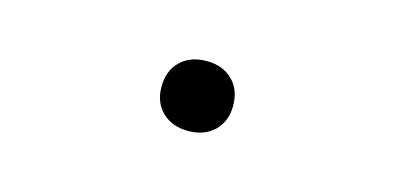

<svg xmlns="http://www.w3.org/2000/svg" viewBox="-30 -211 660 321"><g transform="rotate(15 300.0 -50.5)"><path d="M300 10Q272 10 255 -6.5Q238 -23 238 -50Q238 -78 255 -94.5Q272 -111 300 -111Q328 -111 345 -94.5Q362 -78 362 -50Q362 -23 345 -6.5Q328 10 300 10Z"/></g></svg>

Font: M PLUS Code Latin 60 Light
Style: Regular
Weight: 300
Width: 7
Monospace: yes
Designer: Coji Morishita
Foundry: UNDERFOREST DESIGN
Version: Version 1.005; ttfautohint (v1.8.3)